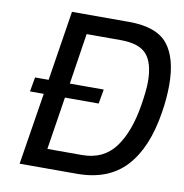

<svg xmlns="http://www.w3.org/2000/svg" viewBox="-82 -814 854 892"><g transform="rotate(10 345.0 -368.5)"><path d="M690 -480Q690 -418 679 -350Q652 -178 569.5 -89Q487 0 339 0H69L123 -339H58L70 -407H134L186 -737H455Q585 -737 637.5 -672.5Q690 -608 690 -480ZM590 -478Q590 -566 554.5 -606.5Q519 -647 431 -647H271L234 -407H394L382 -339H223L184 -90H348Q448 -90 503 -163.5Q558 -237 579 -369Q590 -438 590 -478Z"/></g></svg>

Font: Exo Medium
Style: Italic
Weight: 500
Italic angle: -9°
Designer: Natanael Gama
Foundry: Natanael Gama
Version: Version 1.500; ttfautohint (v1.6)